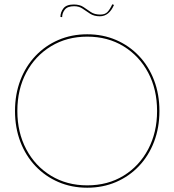

<svg xmlns="http://www.w3.org/2000/svg" viewBox="-20 -868 814 896"><path d="M262 -789Q262 -811 276 -829Q290 -847 324 -847Q352 -847 369 -835.5Q386 -824 403.5 -812Q421 -800 448 -800Q470 -800 481.5 -812Q493 -824 504 -848L512 -845Q489 -792 446 -792Q419 -792 400.5 -804Q382 -816 365.5 -827.5Q349 -839 326 -839Q295 -839 282.5 -823Q270 -807 270 -788ZM50 -350Q50 -428 75 -493.5Q100 -559 145.5 -607Q191 -655 252.5 -681.5Q314 -708 387 -708Q460 -708 521.5 -681.5Q583 -655 628.5 -607Q674 -559 699 -493.5Q724 -428 724 -350Q724 -272 699 -206.5Q674 -141 628.5 -93Q583 -45 521.5 -18.5Q460 8 387 8Q314 8 252.5 -18.5Q191 -45 145.5 -93Q100 -141 75 -206.5Q50 -272 50 -350ZM61 -350Q61 -250 102.5 -171.5Q144 -93 218 -48Q292 -3 387 -3Q483 -3 556.5 -48Q630 -93 671.5 -171.5Q713 -250 713 -350Q713 -451 671.5 -529Q630 -607 556.5 -652Q483 -697 387 -697Q292 -697 218 -652Q144 -607 102.5 -529Q61 -451 61 -350Z"/></svg>

Font: Jost* Hairline
Style: Regular
Weight: 100
Version: Version 3.7